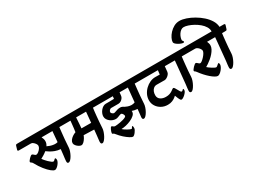

<svg xmlns="http://www.w3.org/2000/svg" viewBox="-127 -1854 3797 2884"><g transform="rotate(-30 1771.0 -411.5)"><path d="M-54 -533 -36 -593Q-31 -609 -22 -610.5Q-13 -612 0 -612H759Q787 -612 780 -590L761 -530Q756 -514 745 -512.5Q734 -511 712 -511H666Q663 -483 657 -431Q651 -379 645 -312.5Q639 -246 635 -174Q634 -148 622.5 -114.5Q611 -81 594 -50Q577 -19 557.5 1Q538 21 521 21Q505 21 500.5 9.5Q496 -2 497.5 -20Q499 -38 501 -58Q504 -81 509 -122.5Q514 -164 519 -214Q471 -217 427.5 -233Q384 -249 351.5 -269.5Q319 -290 302 -303Q274 -280 244 -262Q214 -244 193 -233Q202 -220 220 -198.5Q238 -177 259.5 -156.5Q281 -136 300.5 -121.5Q320 -107 331 -107Q340 -107 348 -114.5Q356 -122 363.5 -129Q371 -136 376 -136Q382 -136 386 -125.5Q390 -115 390 -105Q390 -88 379.5 -67.5Q369 -47 353 -28Q337 -9 319.5 3Q302 15 289 15Q266 15 227 -16.5Q188 -48 143.5 -103.5Q99 -159 60 -231Q52 -247 43 -254Q34 -261 27 -266Q20 -271 20 -279Q20 -287 29.5 -300Q39 -313 52 -327Q65 -341 78.5 -350.5Q92 -360 99 -360Q108 -360 118.5 -351Q129 -342 139.5 -333Q150 -324 160 -324Q176 -324 198.5 -341Q221 -358 237.5 -381.5Q254 -405 254 -427Q254 -443 241 -462.5Q228 -482 209.5 -496.5Q191 -511 174 -511H-33Q-61 -511 -54 -533ZM354 -358Q373 -348 403.5 -337.5Q434 -327 468 -323.5Q502 -320 530 -328L546 -511H358Q368 -492 373.5 -472.5Q379 -453 379 -435Q379 -414 372.5 -395Q366 -376 354 -358Z M650 -533 668 -593Q673 -609 683 -610.5Q693 -612 712 -612H1341Q1369 -612 1362 -590L1343 -530Q1338 -514 1327 -512.5Q1316 -511 1294 -511H1249Q1245 -484 1241 -449Q1237 -414 1233 -372Q1229 -330 1225 -280.5Q1221 -231 1218 -174Q1217 -148 1205.5 -114Q1194 -80 1177 -49Q1160 -18 1141 2.5Q1122 23 1106 23Q1089 23 1084 11Q1079 -1 1080 -19.5Q1081 -38 1084 -58Q1087 -82 1091.5 -123.5Q1096 -165 1101 -217Q1080 -218 1047.5 -219Q1015 -220 981.5 -221Q948 -222 921 -223Q915 -203 898.5 -176Q882 -149 860.5 -128.5Q839 -108 818 -108Q800 -108 776.5 -122Q753 -136 735 -158Q717 -180 717 -202Q717 -227 734.5 -251Q752 -275 779.5 -294Q807 -313 837 -323Q841 -343 845 -379Q849 -415 853 -452Q857 -489 859 -511H671Q643 -511 650 -533ZM944 -328Q985 -328 1032 -327.5Q1079 -327 1112 -327L1129 -511H957Q956 -493 954 -461Q952 -429 949.5 -393.5Q947 -358 944 -328Z M1226 -533 1245 -593Q1250 -610 1260.5 -611Q1271 -612 1294 -612H2068Q2096 -612 2089 -590L2069 -530Q2064 -514 2053.5 -512.5Q2043 -511 2020 -511H1973Q1970 -482 1964 -430.5Q1958 -379 1952.5 -314.5Q1947 -250 1943 -180Q1942 -154 1931 -120.5Q1920 -87 1902.5 -56Q1885 -25 1866 -5Q1847 15 1829 15Q1814 15 1809 3.5Q1804 -8 1805.5 -26Q1807 -44 1810 -64Q1812 -80 1814.5 -104.5Q1817 -129 1820 -159Q1792 -161 1769.5 -166Q1747 -171 1728 -178Q1729 -175 1729 -171Q1729 -167 1729 -163Q1729 -132 1700.5 -105.5Q1672 -79 1629 -59.5Q1586 -40 1540.5 -29.5Q1495 -19 1460 -19Q1471 -7 1490 5.5Q1509 18 1529.5 30Q1550 42 1568 49Q1586 56 1593 56Q1598 56 1602.5 48Q1607 40 1612 32Q1617 24 1621 24Q1629 24 1631 38Q1633 52 1633 63Q1633 77 1624 94.5Q1615 112 1602 129Q1589 146 1575.5 157Q1562 168 1552 168Q1536 168 1501 146.5Q1466 125 1423 87Q1380 49 1341 -1Q1330 -15 1321 -19Q1312 -23 1307 -25Q1302 -27 1302 -37Q1302 -45 1306.5 -60Q1311 -75 1318 -91Q1325 -107 1333 -118Q1341 -129 1347 -129Q1355 -129 1362 -123Q1369 -117 1378.5 -110.5Q1388 -104 1402 -104Q1415 -104 1439.5 -107Q1464 -110 1492.5 -115Q1521 -120 1546.5 -127.5Q1572 -135 1588.5 -144.5Q1605 -154 1605 -164Q1605 -174 1599.5 -187Q1594 -200 1584.5 -210Q1575 -220 1564 -220Q1557 -220 1540 -213Q1523 -206 1502.5 -198.5Q1482 -191 1463 -191Q1442 -191 1417 -199Q1392 -207 1369.5 -224Q1347 -241 1332 -264.5Q1317 -288 1317 -319Q1317 -341 1327 -366.5Q1337 -392 1355 -414.5Q1373 -437 1396.5 -451.5Q1420 -466 1446 -466Q1469 -466 1505 -466Q1541 -466 1589 -468L1593 -511H1247Q1219 -511 1226 -533ZM1439 -322Q1439 -307 1455.5 -294.5Q1472 -282 1483 -282Q1495 -282 1513 -289Q1531 -296 1553.5 -302.5Q1576 -309 1602 -309Q1619 -309 1634.5 -303Q1650 -297 1664 -286Q1682 -276 1710 -266.5Q1738 -257 1770 -255.5Q1802 -254 1831 -267Q1835 -313 1839.5 -358Q1844 -403 1848 -442.5Q1852 -482 1854 -511H1711L1704 -451Q1702 -434 1688.5 -415Q1675 -396 1654 -383Q1633 -370 1610 -370Q1598 -370 1573.5 -370Q1549 -370 1524 -370Q1499 -370 1483 -370Q1469 -370 1454 -354.5Q1439 -339 1439 -322Z M1966 -533 1984 -593Q1989 -609 1995 -610.5Q2001 -612 2020 -612H2651Q2679 -612 2672 -590L2653 -530Q2648 -514 2637.5 -512.5Q2627 -511 2604 -511H2495L2486 -419Q2484 -396 2466.5 -375.5Q2449 -355 2427 -342.5Q2405 -330 2389 -330Q2368 -330 2328.5 -330.5Q2289 -331 2251 -331Q2221 -331 2198.5 -314Q2176 -297 2164 -268Q2152 -239 2152 -204Q2152 -154 2190 -128.5Q2228 -103 2281 -103Q2319 -103 2345.5 -112Q2372 -121 2390.5 -133.5Q2409 -146 2421 -155Q2433 -164 2441 -164Q2450 -164 2461 -147.5Q2472 -131 2483 -109.5Q2494 -88 2505 -71Q2516 -54 2526 -54Q2537 -54 2546.5 -65.5Q2556 -77 2562 -77Q2567 -77 2568.5 -69.5Q2570 -62 2570 -54Q2570 -39 2558 -21.5Q2546 -4 2528.5 12.5Q2511 29 2493 39.5Q2475 50 2464 50Q2453 50 2443.5 36Q2434 22 2426.5 3.5Q2419 -15 2413 -31Q2407 -47 2405 -51Q2399 -45 2379 -29Q2359 -13 2326 1Q2293 15 2248 15Q2186 15 2137 -12.5Q2088 -40 2060 -85Q2032 -130 2032 -183Q2032 -236 2054.5 -282.5Q2077 -329 2114.5 -365Q2152 -401 2198 -421.5Q2244 -442 2291 -441L2367 -440Q2369 -457 2371 -475.5Q2373 -494 2375 -511H1987Q1959 -511 1966 -533Z M2550 -533 2568 -593Q2573 -609 2582 -610.5Q2591 -612 2604 -612H2870Q2898 -612 2891 -590L2872 -530Q2867 -514 2856 -512.5Q2845 -511 2823 -511H2789Q2785 -484 2781.5 -449Q2778 -414 2773.5 -372Q2769 -330 2765 -280.5Q2761 -231 2758 -174Q2757 -148 2745.5 -114Q2734 -80 2717 -49Q2700 -18 2681.5 2.5Q2663 23 2646 23Q2629 23 2624 11Q2619 -1 2620.5 -19.5Q2622 -38 2624 -58Q2628 -81 2632 -122Q2636 -163 2641 -214Q2646 -265 2651 -319Q2656 -373 2661 -423Q2666 -473 2669 -511H2570Q2543 -511 2550 -533Z M2767 -533 2785 -593Q2790 -609 2799.5 -610.5Q2809 -612 2822 -612H3336Q3364 -612 3357 -590L3338 -530Q3333 -514 3322 -512.5Q3311 -511 3289 -511H3228Q3236 -493 3241 -476Q3246 -459 3246 -443Q3246 -410 3229 -378Q3212 -346 3186 -316Q3160 -286 3129.5 -260.5Q3099 -235 3072 -217Q3045 -199 3027 -189Q3036 -180 3053.5 -167Q3071 -154 3091.5 -141Q3112 -128 3130 -119Q3148 -110 3157 -110Q3166 -110 3177.5 -120Q3189 -130 3200 -139.5Q3211 -149 3215 -149Q3221 -149 3224.5 -140Q3228 -131 3228 -121Q3228 -101 3216 -77.5Q3204 -54 3186 -33Q3168 -12 3148.5 1.5Q3129 15 3113 15Q3094 15 3064.5 -2.5Q3035 -20 3001 -49.5Q2967 -79 2933.5 -116Q2900 -153 2871 -193Q2856 -214 2846 -218Q2836 -222 2836 -233Q2836 -241 2846 -255Q2856 -269 2870 -284Q2884 -299 2898 -309.5Q2912 -320 2919 -320Q2928 -320 2938.5 -310.5Q2949 -301 2960 -292Q2971 -283 2980 -283Q2993 -283 3013.5 -299Q3034 -315 3055.5 -338.5Q3077 -362 3091.5 -386.5Q3106 -411 3106 -427Q3106 -443 3093 -462.5Q3080 -482 3061 -496.5Q3042 -511 3025 -511H2788Q2760 -511 2767 -533Z M2778 -764Q2778 -792 2796.5 -830.5Q2815 -869 2848.5 -905.5Q2882 -942 2927 -966.5Q2972 -991 3023 -991Q3074 -991 3137 -969.5Q3200 -948 3263.5 -911Q3327 -874 3380.5 -826Q3434 -778 3467 -723Q3500 -668 3502 -612H3574Q3602 -612 3595 -590L3576 -530Q3571 -514 3560.5 -512.5Q3550 -511 3527 -511H3488Q3484 -484 3480.5 -449Q3477 -414 3472.5 -372Q3468 -330 3464 -280.5Q3460 -231 3457 -174Q3456 -148 3444.5 -114Q3433 -80 3416 -49Q3399 -18 3380 2.5Q3361 23 3345 23Q3328 23 3323 11Q3318 -1 3319.5 -19.5Q3321 -38 3323 -58Q3327 -81 3331 -122Q3335 -163 3340 -214Q3345 -265 3350 -319Q3355 -373 3360 -423Q3365 -473 3368 -511H3255Q3228 -511 3235 -533L3253 -593Q3258 -609 3267 -610.5Q3276 -612 3289 -612H3365Q3366 -655 3342 -694.5Q3318 -734 3279 -767Q3240 -800 3194.5 -825Q3149 -850 3106 -864Q3063 -878 3032 -878Q3006 -878 2983.5 -861.5Q2961 -845 2944.5 -820Q2928 -795 2919.5 -769Q2911 -743 2911 -723Q2911 -714 2920 -705Q2929 -696 2929 -687Q2929 -684 2925.5 -679.5Q2922 -675 2911 -675Q2899 -675 2877 -683Q2855 -691 2832 -704.5Q2809 -718 2793.5 -733.5Q2778 -749 2778 -764Z"/></g></svg>

Font: Alkatra Medium
Style: Regular
Weight: 500
Designer: Suman Bhandary
Version: Version 1.100;gftools[0.9.22]